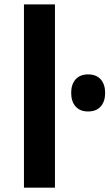

<svg xmlns="http://www.w3.org/2000/svg" viewBox="-20 -860 502 880"><path d="M231.9 -839.8V0H89.8V-839.8ZM383.8 -349.1Q346.7 -349.1 326.4 -372.1Q306.2 -395 306.2 -434.1Q306.2 -473.1 326.4 -496.1Q346.7 -519 383.8 -519Q421.4 -519 441.7 -496.1Q461.9 -473.1 461.9 -434.1Q461.9 -395 441.7 -372.1Q421.4 -349.1 383.8 -349.1Z"/></svg>

Font: Sinkin Sans 600 SemiBold
Style: Regular
Weight: 600
Designer: Keith Bates
Foundry: K-Type
Version: Sinkin Sans (version 1.0)  by Keith Bates   •   © 2014   www